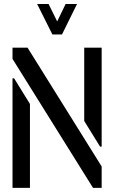

<svg xmlns="http://www.w3.org/2000/svg" viewBox="-20 -916 557 936"><path d="M161.1 -896.5H216.8L258.8 -811.5L299.8 -896.5H355.5L282.2 -748H235.4ZM41 0V-534.2H48.8L126 -409.2V0ZM41 -628.9V-683.6H114.3L475.6 -104.5V0H433.6ZM390.6 -326.2V-683.6H475.6V-201.2H467.8Z"/></svg>

Font: Post No Bills Colombo
Style: SemiBold
Weight: 700
Designer: Kosala Senevirathne, Siva Puranthara, Lasantha Premarathna, Tharique Azeez
Foundry: Mooniak
Version: Version 1.220 ; ttfautohint (v1.5)